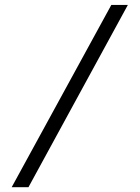

<svg xmlns="http://www.w3.org/2000/svg" viewBox="-20 -740 577 794"><path d="M28.3 34.2 440.4 -719.7H508.8L97.7 34.2Z"/></svg>

Font: Caudex
Style: Regular
Weight: 400
Version: Version 1.04